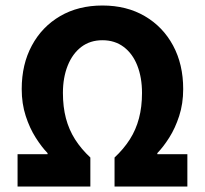

<svg xmlns="http://www.w3.org/2000/svg" viewBox="-20 -684 751 704"><path d="M44.4 0V-118.6H154.4V-122.6Q132.8 -144.7 110.9 -179.3Q88.9 -213.8 74.3 -258.8Q59.6 -303.8 59.6 -357.5Q59.6 -448.1 96.8 -517Q133.9 -586 200.5 -624.9Q267.1 -663.8 355.7 -663.8Q444.3 -663.8 510.8 -624.9Q577.4 -586 614.6 -517Q651.7 -448.1 651.7 -357.5Q651.7 -303.8 637 -258.8Q622.4 -213.8 600.5 -179.3Q578.5 -144.7 556.9 -122.6V-118.6H667V0H400V-106.4Q433.6 -137.7 456.1 -173Q478.6 -208.4 489.6 -250.3Q500.7 -292.2 500.7 -343.1Q500.7 -399.7 483.5 -443.5Q466.3 -487.4 433.5 -512Q400.8 -536.5 355.7 -536.5Q310.5 -536.5 278.2 -512Q245.9 -487.4 228.3 -443.5Q210.7 -399.7 210.7 -343.1Q210.7 -292.2 221.7 -250.3Q232.8 -208.4 255.2 -173Q277.7 -137.7 311.3 -106.4V0Z"/></svg>

Font: Source Sans 3
Style: Regular
Weight: 200
Designer: Paul D. Hunt
Foundry: Adobe
Version: Version 3.046;hotconv 1.0.118;makeotfexe 2.5.65603